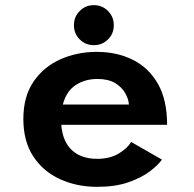

<svg xmlns="http://www.w3.org/2000/svg" viewBox="-20 -713 750 744"><path d="M607.5 -94.5Q592.5 -73 560 -48.5Q527.5 -24 477 -6.5Q426.5 11 356.5 11Q278 11 213 -18.5Q148 -48 109.2 -106.5Q70.5 -165 70.5 -252Q70.5 -339 110 -396.8Q149.5 -454.5 214.2 -483.2Q279 -512 355 -512Q432.5 -512 494.2 -481.5Q556 -451 591.8 -388.5Q627.5 -326 627.5 -229.5H217.5Q222.5 -164.5 258.8 -131Q295 -97.5 356.5 -97.5Q406.5 -97.5 440.8 -118.5Q475 -139.5 488 -163ZM357.5 -407Q309 -407 273 -383.2Q237 -359.5 223.5 -308H479.5Q478.5 -328 465.8 -351.2Q453 -374.5 426.5 -390.8Q400 -407 357.5 -407ZM344 -538Q311.5 -538 289 -560.2Q266.5 -582.5 266.5 -615Q266.5 -648 289 -670.5Q311.5 -693 344 -693Q376 -693 398.5 -670.5Q421 -648 421 -615Q421 -582.5 398.5 -560.2Q376 -538 344 -538Z"/></svg>

Font: League Mono SemiBold
Style: Regular
Weight: 600
Width: 6
Designer: Tyler Finck
Foundry: The League of Moveable Type / Tyler Finck
Version: Version 2.300;RELEASE